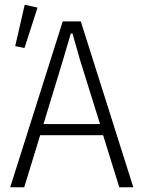

<svg xmlns="http://www.w3.org/2000/svg" viewBox="-20 -788 605 808"><path d="M541 0H482L414 -219H149L82 0H23L244 -698H320ZM401 -266 317 -535 285 -647H278L245 -535L163 -266ZM138 -756 83 -586 44 -594 84 -768Z"/></svg>

Font: IBM Plex Sans Condensed Light
Style: Regular
Weight: 300
Width: 3
Designer: Mike Abbink, Paul van der Laan, Pieter van Rosmalen
Foundry: Bold Monday
Version: Version 3.201